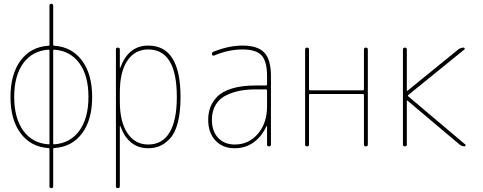

<svg xmlns="http://www.w3.org/2000/svg" viewBox="-20 -770 2540 1010"><path d="M235.4 -508.8Q150.4 -502.9 102.5 -437.5Q54.7 -372.1 54.7 -260.3Q54.7 -148.4 102.5 -82.5Q150.4 -16.6 235.4 -10.7Q240.2 -10.7 240.2 -14.6V-504.9Q240.2 -508.8 235.4 -508.8ZM259.8 -504.9V-14.6Q259.8 -10.7 264.6 -10.7Q349.6 -16.6 397.5 -82.5Q445.3 -148.4 445.3 -260.3Q445.3 -372.1 397.5 -437.5Q349.6 -502.9 264.6 -508.8Q259.8 -508.8 259.8 -504.9ZM234.4 8.8Q142.6 2.9 88.9 -68.4Q35.2 -139.6 35.2 -259.8Q35.2 -379.9 88.4 -451.7Q141.6 -523.4 234.4 -529.3Q240.2 -529.3 240.2 -535.2V-740.2Q240.2 -750 250 -750Q259.8 -750 259.8 -740.2V-535.2Q259.8 -529.3 265.6 -529.3Q357.4 -523.4 411.1 -451.7Q464.8 -379.9 464.8 -259.8Q464.8 -139.6 411.6 -68.4Q358.4 2.9 265.6 8.8Q259.8 8.8 259.8 14.6V210Q259.8 219.7 250 219.7Q240.2 219.7 240.2 210V14.6Q240.2 8.8 234.4 8.8Z M610.4 -285.2V-235.4Q610.4 -128.9 650.4 -69.3Q690.4 -9.8 759.8 -9.8Q834 -9.8 872.1 -73.2Q910.2 -136.7 910.2 -259.8Q910.2 -509.8 759.8 -509.8Q689.5 -509.8 649.9 -450.7Q610.4 -391.6 610.4 -285.2ZM589.8 210V-509.8Q589.8 -519.5 600.1 -519.5Q610.4 -519.5 610.4 -509.8V-414.1Q610.4 -413.1 611.3 -413.1Q613.3 -413.1 613.3 -415Q656.2 -530.3 759.8 -530.3Q929.7 -530.3 929.7 -259.8Q929.7 -179.7 915 -124Q900.4 -68.4 873.5 -40.5Q846.7 -12.7 819.8 -1.5Q793 9.8 759.8 9.8Q656.2 9.8 613.3 -105.5Q613.3 -107.4 611.3 -107.4Q610.4 -107.4 610.4 -106.4V210Q610.4 219.7 600.1 219.7Q589.8 219.7 589.8 210Z M1384.8 -210V-294.9Q1384.8 -299.8 1379.9 -299.8H1325.2Q1281.2 -299.8 1244.1 -293Q1207 -286.1 1171.4 -269.5Q1135.7 -252.9 1115.2 -219.7Q1094.7 -186.5 1094.7 -139.6Q1094.7 -80.1 1127.4 -44.9Q1160.2 -9.8 1214.8 -9.8Q1289.1 -9.8 1336.9 -66.4Q1384.8 -123 1384.8 -210ZM1379.9 -320.3Q1384.8 -320.3 1384.8 -325.2V-370.1Q1384.8 -447.3 1356 -478.5Q1327.1 -509.8 1254.9 -509.8Q1181.6 -509.8 1105.5 -477.5Q1101.6 -476.6 1098.1 -479Q1094.7 -481.4 1094.7 -485.4Q1094.7 -496.1 1105.5 -499Q1185.5 -530.3 1254.9 -530.3Q1335.9 -530.3 1370.6 -493.2Q1405.3 -456.1 1405.3 -370.1V-9.8Q1405.3 0 1395 0Q1384.8 0 1384.8 -9.8V-106.4Q1384.8 -107.4 1383.8 -107.4Q1381.8 -107.4 1381.8 -106.4Q1357.4 -52.7 1314.5 -21.5Q1271.5 9.8 1214.8 9.8Q1150.4 9.8 1112.8 -31.2Q1075.2 -72.3 1075.2 -139.6Q1075.2 -173.8 1085.4 -203.1Q1095.7 -232.4 1121.6 -260.3Q1147.5 -288.1 1199.2 -304.2Q1251 -320.3 1325.2 -320.3Z M1585 -9.8V-509.8Q1585 -519.5 1595.2 -519.5Q1605.5 -519.5 1605.5 -509.8V-299.8Q1605.5 -294.9 1610.4 -294.9H1889.6Q1894.5 -294.9 1894.5 -299.8V-509.8Q1894.5 -519.5 1904.8 -519.5Q1915 -519.5 1915 -509.8V-9.8Q1915 0 1904.8 0Q1894.5 0 1894.5 -9.8V-269.5Q1894.5 -274.4 1889.6 -275.4H1610.4Q1605.5 -275.4 1605.5 -269.5V-9.8Q1605.5 0 1595.2 0Q1585 0 1585 -9.8Z M2099.6 -9.8V-509.8Q2099.6 -519.5 2109.9 -519.5Q2120.1 -519.5 2120.1 -509.8V-293Q2120.1 -292 2121.1 -292H2123L2390.6 -509.8Q2403.3 -519.5 2418.9 -519.5Q2422.9 -519.5 2424.3 -515.6Q2425.8 -511.7 2422.9 -509.8L2127 -269.5Q2124 -266.6 2127 -263.7L2427.7 -9.8Q2429.7 -7.8 2428.7 -3.9Q2427.7 0 2423.8 0Q2410.2 0 2397.5 -9.8L2123 -241.2Q2122.1 -242.2 2121.1 -242.2Q2120.1 -242.2 2120.1 -241.2V-9.8Q2120.1 0 2109.9 0Q2099.6 0 2099.6 -9.8Z"/></svg>

Font: Rounded-L Mgen+ 2m thin
Style: Regular
Weight: 100
Designer: [Source Han Sans]
Ryoko NISHIZUKA  (kana & ideographs); Paul D. Hunt (Latin, Greek & Cyrillic); Wenlong ZHANG  (bopomofo
Version: Version 1.059.20150602